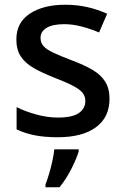

<svg xmlns="http://www.w3.org/2000/svg" viewBox="-20 -569 526 810"><path d="M442 -152Q442 -74 384.5 -32Q327 10 224 10Q167 10 125.5 1.5Q84 -7 50 -23V-117Q86 -99 133 -86Q180 -73 224 -73Q285 -73 312.5 -92Q340 -111 340 -143Q340 -162 329 -176.5Q318 -191 290 -206Q262 -221 210 -241Q159 -261 123 -281.5Q87 -302 68 -330.5Q49 -359 49 -403Q49 -474 106 -511.5Q163 -549 255 -549Q305 -549 348.5 -539Q392 -529 432 -511L398 -432Q363 -447 325 -457Q287 -467 251 -467Q202 -467 176.5 -451.5Q151 -436 151 -409Q151 -389 163 -375Q175 -361 204.5 -347Q234 -333 284 -314Q335 -295 370 -274.5Q405 -254 423.5 -225Q442 -196 442 -152ZM312 70Q303 100 281 143.5Q259 187 231 221H172V209Q179 191 187 164.5Q195 138 201 110Q207 82 209 61H312Z"/></svg>

Font: Noto Sans Lao Medium
Style: Regular
Weight: 500
Designer: Monotype Design Team
Foundry: Monotype Imaging Inc.
Version: Version 2.003; ttfautohint (v1.8.4.7-5d5b)